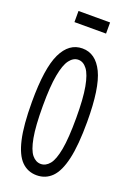

<svg xmlns="http://www.w3.org/2000/svg" viewBox="-153 -842 618 908"><g transform="rotate(20 156.5 -388.0)"><path d="M156 11Q111 11 80 -20Q49 -51 33 -121Q17 -191 17 -308Q17 -478 53 -552.5Q89 -627 156 -627Q223 -627 259 -552.5Q295 -478 295 -308Q295 -191 279 -121Q263 -51 232 -20Q201 11 156 11ZM156 -46Q181 -46 200 -69Q219 -92 229.5 -149Q240 -206 240 -308Q240 -405 229.5 -462.5Q219 -520 200 -545Q181 -570 156 -570Q131 -570 112 -545Q93 -520 82.5 -462.5Q72 -405 72 -308Q72 -206 82.5 -149Q93 -92 112 -69Q131 -46 156 -46ZM77 -731V-787H236V-731Z"/></g></svg>

Font: Inconsolata ExtraCondensed Thin
Style: Regular
Weight: 100
Width: 2
Monospace: yes
Designer: Raph Levien, Cyreal, Brenton Simpson
Foundry: Raph Levien, Cyreal, Google
Version: Version 3.100; ttfautohint (v1.8.4.7-5d5b)